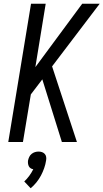

<svg xmlns="http://www.w3.org/2000/svg" viewBox="-20 -755 550 1021"><path d="M309 0 205 -333 144 -253 102 0H24L145 -735H223L168 -398L417 -735H510L257 -402L389 0ZM143 246 109 210Q124 196 136 179.5Q148 163 157 145Q149 144 142.5 139.5Q136 135 133 128.5Q130 122 129 114.5Q128 107 129 99Q131 89 135.5 79.5Q140 70 148 63.5Q156 57 165.5 54Q175 51 185 51Q195 51 203.5 54Q212 57 218 63.5Q224 70 225.5 79.5Q227 89 225 99Q222 119 215 139Q208 159 198 178Q188 197 174 214.5Q160 232 143 246Z"/></svg>

Font: Iosevka Fixed
Style: Italic
Weight: 400
Italic angle: -9°
Monospace: yes
Designer: Belleve Invis
Foundry: Belleve Invis
Version: Version 33.2.4